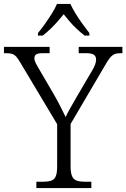

<svg xmlns="http://www.w3.org/2000/svg" viewBox="-28 -951 639 971"><path d="M156 0V-32H191Q214 -32 230 -37Q246 -42 253.5 -58.5Q261 -75 261 -109V-323L75 -634Q64 -653 55 -663.5Q46 -674 34.5 -678Q23 -682 3 -682H-8V-714H223V-682H188Q161 -682 153.5 -675Q146 -668 146 -657Q146 -645 152.5 -632Q159 -619 167 -606L243 -476Q261 -445 276.5 -414.5Q292 -384 304 -359Q312 -377 327.5 -404.5Q343 -432 361 -463L439 -596Q449 -612 453.5 -626Q458 -640 458 -650Q458 -666 447 -674Q436 -682 408 -682H370V-714H591V-682H581Q563 -682 551 -677Q539 -672 528 -658.5Q517 -645 503 -620L329 -324V-111Q329 -77 336.5 -60Q344 -43 360 -37.5Q376 -32 399 -32H434V0ZM164 -784Q180 -803 198.5 -829Q217 -855 234 -882Q251 -909 260 -931H328Q338 -909 354.5 -882Q371 -855 390 -829Q409 -803 424 -784V-771H400Q378 -788 359.5 -805.5Q341 -823 325 -841.5Q309 -860 294 -879Q279 -860 262.5 -841.5Q246 -823 228 -805.5Q210 -788 188 -771H164Z"/></svg>

Font: Noto Serif Thai Light
Style: Regular
Weight: 300
Version: Version 2.001